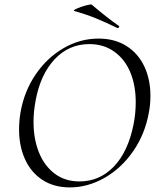

<svg xmlns="http://www.w3.org/2000/svg" viewBox="-20 -804 691 836"><path d="M63 -240Q63 -276 69 -313Q85 -406 135 -479.5Q185 -553 257 -594.5Q329 -636 409 -636Q480 -636 531 -603.5Q582 -571 608.5 -514.5Q635 -458 635 -387Q635 -348 628 -313Q611 -219 559.5 -145Q508 -71 435 -29.5Q362 12 284 12Q215 12 165 -20.5Q115 -53 89 -110.5Q63 -168 63 -240ZM561 -260Q571 -309 571 -359Q571 -433 547 -490Q523 -547 477 -579.5Q431 -612 369 -612Q280 -612 218 -546Q156 -480 135 -366Q126 -318 126 -273Q126 -199 149.5 -140.5Q173 -82 218 -48Q263 -14 326 -14Q413 -14 475 -78Q537 -142 561 -260ZM304 -756Q296 -758 313 -766Q330 -774 352.5 -780Q375 -786 379 -784Q451 -723 498 -691Q499 -691 499 -689Q499 -686 496.5 -683.5Q494 -681 491 -682Q442 -706 399.5 -723.5Q357 -741 304 -756Z"/></svg>

Font: Cormorant Infant
Style: Italic
Weight: 400
Italic angle: -10°
Designer: Christian Thalmann (Catharsis Fonts)
Foundry: Catharsis Fonts
Version: Version 4.000